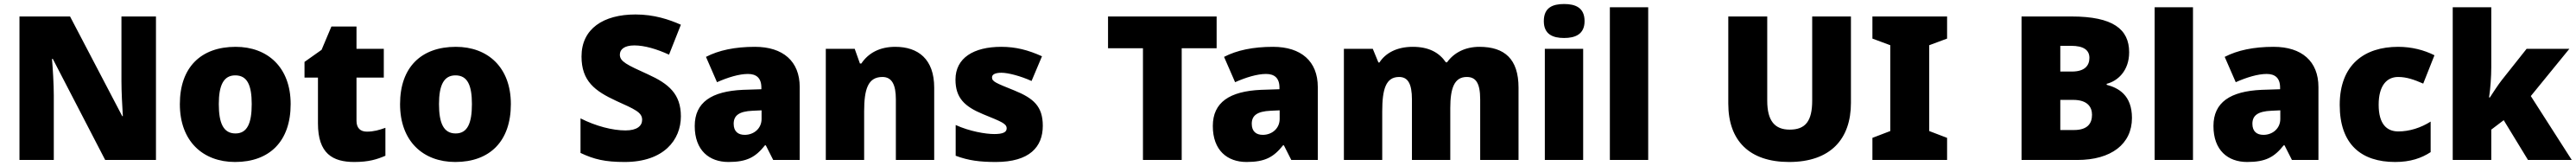

<svg xmlns="http://www.w3.org/2000/svg" viewBox="-20 -847 12832 826"><path d="M757 -51V-765H585V-442C585 -393 589 -315 592 -269H589L329 -765H77V-51H248V-373C248 -426 243 -508 239 -554H243L504 -51Z M1428 -329C1428 -512 1313 -614 1154 -614C981 -614 876 -512 876 -329C876 -144 991 -41 1151 -41C1323 -41 1428 -144 1428 -329ZM1070 -329C1070 -423 1094 -472 1152 -472C1212 -472 1234 -423 1234 -329C1234 -234 1212 -183 1153 -183C1093 -183 1070 -234 1070 -329Z M1808 -192C1775 -192 1756 -210 1756 -246V-461H1892V-604H1756V-715H1631L1582 -599L1497 -539V-461H1564V-233C1564 -83 1637 -41 1745 -41C1817 -41 1858 -54 1900 -72V-211C1869 -200 1842 -192 1808 -192Z M2525 -329C2525 -512 2410 -614 2251 -614C2078 -614 1973 -512 1973 -329C1973 -144 2088 -41 2248 -41C2420 -41 2525 -144 2525 -329ZM2167 -329C2167 -423 2191 -472 2249 -472C2309 -472 2331 -423 2331 -329C2331 -234 2309 -183 2250 -183C2190 -183 2167 -234 2167 -329Z M3372 -268C3372 -379 3312 -430 3208 -477C3102 -525 3068 -541 3068 -575C3068 -601 3090 -621 3140 -621C3191 -621 3252 -603 3313 -575L3372 -724C3313 -750 3239 -775 3146 -775C2986 -775 2877 -704 2877 -566C2877 -443 2944 -394 3050 -345C3143 -303 3179 -288 3179 -251C3179 -220 3153 -198 3096 -198C3032 -198 2949 -219 2872 -258V-86C2940 -54 2994 -41 3092 -41C3287 -41 3372 -151 3372 -268Z M3741 -614C3641 -614 3561 -597 3497 -564L3552 -438C3606 -462 3662 -479 3706 -479C3747 -479 3773 -460 3773 -411V-403L3681 -400C3525 -393 3441 -338 3441 -220C3441 -99 3513 -41 3609 -41C3701 -41 3744 -65 3791 -124H3795L3832 -51H3964V-414C3964 -542 3881 -614 3741 -614ZM3730 -296 3774 -298V-255C3774 -208 3736 -176 3690 -176C3657 -176 3635 -193 3635 -231C3635 -271 3660 -293 3730 -296Z M4440 -614C4362 -614 4306 -583 4271 -531H4264L4238 -604H4094V-51H4285V-293C4285 -403 4304 -464 4376 -464C4423 -464 4443 -426 4443 -353V-51H4634V-411C4634 -553 4554 -614 4440 -614Z M5175 -221C5175 -318 5129 -358 5033 -397C4941 -434 4922 -441 4922 -462C4922 -477 4939 -485 4969 -485C5002 -485 5064 -469 5119 -444L5171 -567C5102 -598 5041 -614 4968 -614C4831 -614 4740 -559 4740 -451C4740 -360 4785 -317 4877 -279C4970 -241 4995 -232 4995 -208C4995 -189 4976 -180 4933 -180C4891 -180 4811 -193 4741 -225V-72C4805 -48 4862 -41 4941 -41C5109 -41 5175 -116 5175 -221Z M5867 -51V-607H6041V-765H5500V-607H5674V-51Z M6322 -614C6222 -614 6142 -597 6078 -564L6133 -438C6187 -462 6243 -479 6287 -479C6328 -479 6354 -460 6354 -411V-403L6262 -400C6106 -393 6022 -338 6022 -220C6022 -99 6094 -41 6190 -41C6282 -41 6325 -65 6372 -124H6376L6413 -51H6545V-414C6545 -542 6462 -614 6322 -614ZM6311 -296 6355 -298V-255C6355 -208 6317 -176 6271 -176C6238 -176 6216 -193 6216 -231C6216 -271 6241 -293 6311 -296Z M7350 -614C7281 -614 7224 -586 7189 -537H7183C7150 -585 7099 -614 7018 -614C6936 -614 6881 -581 6852 -536H6847L6819 -604H6675V-51H6866V-293C6866 -403 6884 -464 6950 -464C6993 -464 7014 -432 7014 -352V-51H7205V-309C7205 -408 7225 -464 7287 -464C7331 -464 7354 -436 7354 -352V-51H7545V-411C7545 -553 7476 -614 7350 -614Z M7772 -827C7716 -827 7671 -810 7671 -742C7671 -676 7716 -658 7772 -658C7827 -658 7874 -676 7874 -742C7874 -810 7827 -827 7772 -827ZM7867 -604H7676V-51H7867Z M8191 -51V-811H8000V-51Z M9201 -335V-765H9008V-347C9008 -245 8975 -202 8896 -202C8822 -202 8784 -245 8784 -346V-765H8590V-331C8590 -146 8696 -41 8893 -41C9099 -41 9201 -155 9201 -335Z M9680 -51V-161L9591 -195V-622L9680 -655V-765H9308V-655L9397 -622V-195L9308 -161V-51Z M10300 -765H10051V-51H10329C10497 -51 10601 -130 10601 -260C10601 -374 10533 -410 10475 -425V-430C10528 -443 10587 -493 10587 -587C10587 -702 10506 -765 10300 -765ZM10302 -491H10244V-619H10298C10360 -619 10389 -598 10389 -559C10389 -521 10366 -491 10302 -491ZM10244 -350H10308C10380 -350 10402 -314 10402 -276C10402 -232 10379 -200 10312 -200H10244Z M10905 -51V-811H10714V-51Z M11307 -614C11207 -614 11127 -597 11063 -564L11118 -438C11172 -462 11228 -479 11272 -479C11313 -479 11339 -460 11339 -411V-403L11247 -400C11091 -393 11007 -338 11007 -220C11007 -99 11079 -41 11175 -41C11267 -41 11310 -65 11357 -124H11361L11398 -51H11530V-414C11530 -542 11447 -614 11307 -614ZM11296 -296 11340 -298V-255C11340 -208 11302 -176 11256 -176C11223 -176 11201 -193 11201 -231C11201 -271 11226 -293 11296 -296Z M11912 -41C11988 -41 12043 -60 12089 -90V-242C12040 -211 11983 -193 11928 -193C11870 -193 11830 -230 11830 -326C11830 -419 11869 -464 11927 -464C11969 -464 12006 -451 12052 -431L12108 -572C12056 -598 11995 -614 11927 -614C11760 -614 11636 -526 11636 -325C11636 -128 11744 -41 11912 -41Z M12391 -512V-811H12199V-51H12391V-202L12453 -249L12574 -51H12792L12588 -369L12780 -604H12567L12443 -448C12425 -425 12399 -385 12384 -362H12380C12387 -407 12391 -467 12391 -512Z"/></svg>

Font: Noto Sans Tamil UI Black
Style: Regular
Weight: 900
Designer: Jelle Bosma - Monotype Design Team
Foundry: Monotype Imaging Inc.
Version: Version 2.004